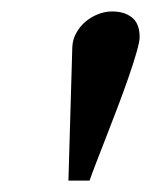

<svg xmlns="http://www.w3.org/2000/svg" viewBox="-20 -734 265 337"><path d="M225.1 -668.9Q225.1 -661.1 219.7 -642.3Q214.4 -623.5 205.8 -598.9Q197.3 -574.2 186.8 -546.6Q176.3 -519 166.5 -493.9Q156.7 -468.8 148.7 -448Q140.6 -427.2 137.2 -417H100.1L106.9 -650.9Q107.4 -664.6 113.8 -676Q120.1 -687.5 129.9 -695.8Q139.6 -704.1 151.9 -709Q164.1 -713.9 176.8 -713.9Q198.7 -713.9 211.9 -703.1Q225.1 -692.4 225.1 -668.9Z"/></svg>

Font: Charis SIL APac
Style: Bold Italic
Weight: 700
Italic angle: -11°
Foundry: SIL International
Version: Version 5.000